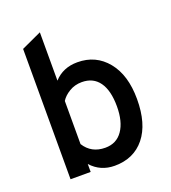

<svg xmlns="http://www.w3.org/2000/svg" viewBox="-134 -822 830 933"><g transform="rotate(-20 281.0 -355.0)"><path d="M300 12Q227 12 179 -41V0H75V-674L179 -722V-472Q225 -523 300 -523Q395 -523 453.5 -451.5Q512 -380 512 -256Q512 -128 455.5 -58Q399 12 300 12ZM287 -86Q345 -86 376.5 -131.5Q408 -177 408 -256Q408 -338 377 -381.5Q346 -425 287 -425Q251 -425 222 -407.5Q193 -390 179 -367V-144Q215 -86 287 -86Z"/></g></svg>

Font: Overpass Light
Style: Bold
Weight: 600
Designer: Delve Withrington, Thomas Jockin
Foundry: Delve Fonts
Version: Version 3.000;DELV;Overpass